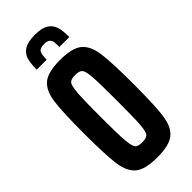

<svg xmlns="http://www.w3.org/2000/svg" viewBox="-280 -926 981 981"><g transform="rotate(-45 211.0 -435.0)"><path d="M32 -344Q32 -501 41.5 -568.5Q51 -636 87.5 -666Q124 -696 211 -696Q298 -696 334.5 -666Q371 -636 380.5 -568.5Q390 -501 390 -344Q390 -187 380.5 -119.5Q371 -52 334.5 -22Q298 8 211 8Q124 8 87.5 -22Q51 -52 41.5 -119.5Q32 -187 32 -344ZM270 -344Q270 -469 266.5 -516Q263 -563 252 -575Q241 -587 211 -587Q181 -587 170.5 -575Q160 -563 156 -515.5Q152 -468 152 -344Q152 -220 156 -172.5Q160 -125 170.5 -113Q181 -101 211 -101Q241 -101 252 -113Q263 -125 266.5 -172Q270 -219 270 -344ZM328 -745H256Q256 -770 254 -783Q252 -796 242 -803.5Q232 -811 211 -811Q180 -811 172 -796Q164 -781 164 -745H92Q92 -789 100 -817Q108 -845 134 -861.5Q160 -878 211 -878Q261 -878 286.5 -861.5Q312 -845 320 -817Q328 -789 328 -745Z"/></g></svg>

Font: Saira ExtraCondensed
Style: Bold
Weight: 700
Width: 2
Designer: Hector Gatti with collaboration of the Omnibus-Type team
Foundry: Omnibus-Type
Version: Version 0.072; ttfautohint (v1.8)